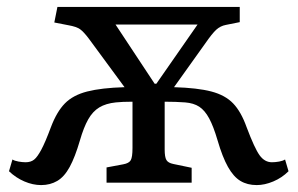

<svg xmlns="http://www.w3.org/2000/svg" viewBox="-20 -528 860 555"><path d="M99 7Q75 7 50.5 -3.5Q26 -14 6 -33L16 -67Q22 -63 33.5 -61Q45 -59 54 -59Q69 -59 78.5 -66.5Q88 -74 99.5 -95.5Q111 -117 127 -160Q144 -205 167.5 -229Q191 -253 232 -263.5Q273 -274 340 -276L237 -416Q222 -436 211.5 -443.5Q201 -451 178 -455L137 -463L146 -508H673V-464L633 -456Q617 -453 605 -442Q593 -431 573 -402L483 -276Q551 -274 591 -263.5Q631 -253 654 -229Q677 -205 693 -160Q716 -99 730.5 -79Q745 -59 766 -59Q776 -59 787 -61Q798 -63 804 -67L814 -33Q795 -14 770 -3.5Q745 7 722 7Q695 7 675 -5Q655 -17 639 -45.5Q623 -74 609 -122Q597 -163 584.5 -186Q572 -209 556 -219.5Q540 -230 515 -232Q504 -233 487 -233.5Q470 -234 456 -234V-96Q456 -74 461 -65.5Q466 -57 481 -54L534 -43V0H288V-44L336 -53Q353 -56 358 -65Q363 -74 363 -100V-234Q348 -234 336 -233.5Q324 -233 315 -232Q286 -229 267 -217.5Q248 -206 235 -183Q222 -160 211 -122Q197 -74 181.5 -45.5Q166 -17 145.5 -5Q125 7 99 7ZM427 -286H432L551 -457H314Z"/></svg>

Font: Literata 18pt
Style: Regular
Weight: 400
Designer: Latin by Veronika Burian and Jose Scaglione. Greek by Irene Vlachou. Cyrillic by Vera Evstafieva.
Foundry: TypeTogether
Version: Version 3.103;gftools[0.9.29]